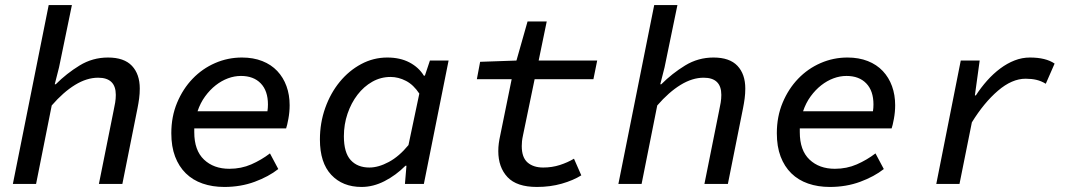

<svg xmlns="http://www.w3.org/2000/svg" viewBox="-20 -729 4240 761"><path d="M31 0 173 -709H265L214 -462L197 -395H201Q244 -438 295.5 -469.5Q347 -501 408 -501Q472 -501 503 -468Q534 -435 534 -378Q534 -358 531.5 -339Q529 -320 525 -300L465 0H372L430 -289Q434 -307 436.5 -322.5Q439 -338 439 -353Q439 -421 369 -421Q324 -421 277.5 -392.5Q231 -364 185 -311L123 0Z M869 12Q822 12 783 -1.5Q744 -15 716.5 -42Q689 -69 674 -108.5Q659 -148 659 -201Q659 -267 682 -322Q705 -377 743.5 -417Q782 -457 832.5 -479Q883 -501 939 -501Q984 -501 1019.5 -487Q1055 -473 1079 -447.5Q1103 -422 1115.5 -387.5Q1128 -353 1128 -312Q1128 -285 1123 -258Q1118 -231 1114 -220H750V-205Q750 -133 788.5 -96.5Q827 -60 889 -60Q936 -60 976 -77.5Q1016 -95 1050 -121L1083 -59Q1045 -29 989.5 -8.5Q934 12 869 12ZM935 -428Q909 -428 883.5 -418.5Q858 -409 835 -391Q812 -373 793 -347Q774 -321 763 -288H1040Q1041 -295 1041.5 -301.5Q1042 -308 1042 -315Q1042 -369 1013.5 -398.5Q985 -428 935 -428Z M1413 12Q1338 12 1293 -36Q1248 -84 1248 -176Q1248 -242 1269 -301Q1290 -360 1326.5 -404.5Q1363 -449 1411.5 -475Q1460 -501 1515 -501Q1566 -501 1603 -481.5Q1640 -462 1660 -429H1664L1684 -489H1758L1660 0H1585L1591 -72H1587Q1549 -34 1504 -11Q1459 12 1413 12ZM1444 -65Q1480 -65 1521 -87Q1562 -109 1599 -154L1642 -358Q1619 -393 1589 -408.5Q1559 -424 1528 -424Q1489 -424 1455.5 -405Q1422 -386 1397 -353.5Q1372 -321 1357.5 -278.5Q1343 -236 1343 -189Q1343 -124 1370 -94.5Q1397 -65 1444 -65Z M2108 12Q2028 12 1991.5 -27Q1955 -66 1955 -130Q1955 -146 1957 -161Q1959 -176 1963 -194L2008 -415H1870L1883 -484L2027 -489L2071 -644H2147L2115 -489H2347L2332 -415H2099L2053 -193Q2050 -179 2049 -169.5Q2048 -160 2048 -150Q2048 -105 2071 -85Q2094 -65 2133 -65Q2168 -65 2199 -75Q2230 -85 2255 -100L2284 -34Q2252 -14 2206.5 -1Q2161 12 2108 12Z M2431 0 2573 -709H2665L2614 -462L2597 -395H2601Q2644 -438 2695.5 -469.5Q2747 -501 2808 -501Q2872 -501 2903 -468Q2934 -435 2934 -378Q2934 -358 2931.5 -339Q2929 -320 2925 -300L2865 0H2772L2830 -289Q2834 -307 2836.5 -322.5Q2839 -338 2839 -353Q2839 -421 2769 -421Q2724 -421 2677.5 -392.5Q2631 -364 2585 -311L2523 0Z M3269 12Q3222 12 3183 -1.5Q3144 -15 3116.5 -42Q3089 -69 3074 -108.5Q3059 -148 3059 -201Q3059 -267 3082 -322Q3105 -377 3143.5 -417Q3182 -457 3232.5 -479Q3283 -501 3339 -501Q3384 -501 3419.5 -487Q3455 -473 3479 -447.5Q3503 -422 3515.5 -387.5Q3528 -353 3528 -312Q3528 -285 3523 -258Q3518 -231 3514 -220H3150V-205Q3150 -133 3188.5 -96.5Q3227 -60 3289 -60Q3336 -60 3376 -77.5Q3416 -95 3450 -121L3483 -59Q3445 -29 3389.5 -8.5Q3334 12 3269 12ZM3335 -428Q3309 -428 3283.5 -418.5Q3258 -409 3235 -391Q3212 -373 3193 -347Q3174 -321 3163 -288H3440Q3441 -295 3441.5 -301.5Q3442 -308 3442 -315Q3442 -369 3413.5 -398.5Q3385 -428 3335 -428Z M3691 0 3788 -489H3863L3844 -351H3848Q3868 -382 3892.5 -409.5Q3917 -437 3944.5 -457.5Q3972 -478 4001.5 -489.5Q4031 -501 4062 -501Q4125 -501 4160 -477L4125 -397Q4107 -408 4088 -412.5Q4069 -417 4045 -417Q3991 -417 3935.5 -369.5Q3880 -322 3832 -244L3783 0Z"/></svg>

Font: Source Code Pro Medium
Style: Italic
Weight: 500
Italic angle: -11°
Monospace: yes
Designer: Paul D. Hunt, Teo Tuominen
Foundry: Adobe Systems Incorporated
Version: Version 1.050;PS 1.000;hotconv 16.6.51;makeotf.lib2.5.65220